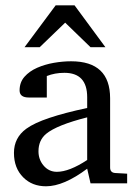

<svg xmlns="http://www.w3.org/2000/svg" viewBox="-20 -687 498 699"><path d="M363.8 -515.1H309.6L217.3 -604.5L124.5 -515.1H69.3L182.6 -667.5H251.5ZM442.9 -19.5H309.6L297.4 -72.8Q211.9 -8.8 147.5 -8.8Q97.2 -8.8 64.9 -41Q30.8 -74.7 30.8 -130.4Q30.8 -185.5 75.7 -218.3Q104.5 -239.3 159.9 -257.8Q215.3 -276.4 297.4 -293.9V-333Q297.4 -421.9 214.4 -421.9Q179.7 -421.9 150.4 -410.2V-332H85Q51.3 -332 51.3 -357.9Q51.3 -387.2 69.1 -407.5Q86.9 -427.7 115.2 -440.2Q143.6 -452.6 176.3 -458.3Q209 -463.9 238.8 -463.9Q380.9 -463.9 380.9 -329.1V-77.1Q380.9 -58.1 399.9 -57.1L442.9 -54.7ZM297.4 -104.5V-259.8Q187 -231.9 147.9 -199.7Q120.1 -176.3 120.1 -136.2Q120.1 -106.9 137.7 -85.4Q157.2 -61.5 187 -61.5Q231.9 -61.5 297.4 -104.5Z"/></svg>

Font: Annapurna SIL
Style: Regular
Weight: 400
Designer: Peter Martin, Annie Olsen
Foundry: SIL International
Version: Version 2.000